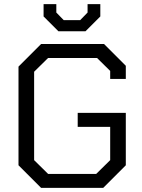

<svg xmlns="http://www.w3.org/2000/svg" viewBox="-20 -914 692 934"><path d="M70 -110V-590L180 -700H486L592 -594V-530H516V-569L452 -632H214L146 -565V-135L214 -68H448L516 -135V-297H358V-365H592V-110L482 0H180ZM192 -834V-894H254V-853L290 -816H370L406 -853V-894H468V-834L396 -762H264Z"/></svg>

Font: Chakra Petch
Style: Regular
Weight: 400
Designer: Katatrad Aksorn Co.,Ltd.
Foundry: Cadson Demak Co.,Ltd.
Version: Version 1.000; ttfautohint (v1.6)